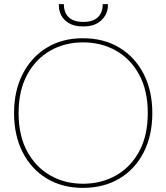

<svg xmlns="http://www.w3.org/2000/svg" viewBox="-20 -897 805 929"><path d="M381 12Q281 12 206 -33.5Q131 -79 89.5 -160.5Q48 -242 48 -350Q48 -457 89.5 -538.5Q131 -620 206 -666Q281 -712 381 -712Q483 -712 558.5 -666Q634 -620 675.5 -538.5Q717 -457 717 -350Q717 -242 675.5 -160.5Q634 -79 558.5 -33.5Q483 12 381 12ZM382 -8Q470 -8 541 -48Q612 -88 653.5 -164.5Q695 -241 695 -350Q695 -459 653.5 -535.5Q612 -612 541 -652Q470 -692 382 -692Q294 -692 223.5 -652Q153 -612 111.5 -535.5Q70 -459 70 -350Q70 -241 111.5 -164.5Q153 -88 223.5 -48Q294 -8 382 -8ZM383 -769Q340 -769 314 -784.5Q288 -800 276.5 -822.5Q265 -845 265 -867V-877H289Q289 -836 312.5 -813.5Q336 -791 383 -791Q430 -791 453.5 -813.5Q477 -836 477 -877H502V-868Q502 -846 489.5 -823Q477 -800 451 -784.5Q425 -769 383 -769Z"/></svg>

Font: DM Sans 20pt Thin
Style: Regular
Weight: 250
Version: Version 4.004;gftools[0.9.30]